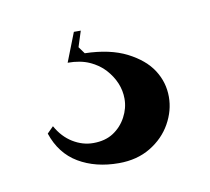

<svg xmlns="http://www.w3.org/2000/svg" viewBox="-40 -43 329 301"><g transform="rotate(-10 124.5 107.5)"><path d="M128 215Q91 215 64 199Q37 183 26 150L36 140Q46 158 61.5 167.5Q77 177 94 177Q113 177 126 168.5Q139 160 146.5 146Q154 132 154 117Q154 104 149 92Q144 80 134.5 69.5Q125 59 110.5 52.5Q96 46 76 46L94 0H105L97 25L105 36Q145 37 171.5 50.5Q198 64 210.5 83.5Q223 103 223 126Q223 148 211.5 168.5Q200 189 178.5 202Q157 215 128 215Z"/></g></svg>

Font: Kalnia SemiBold
Style: Regular
Weight: 600
Designer: Frida Medrano
Foundry: Frida Medrano
Version: Version 1.105